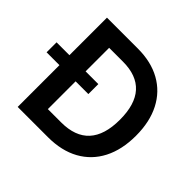

<svg xmlns="http://www.w3.org/2000/svg" viewBox="-207 -916 1106 1106"><g transform="rotate(45 345.5 -363.5)"><path d="M318.2 0H71.7V-727.3H323.2Q431.5 -727.3 509.4 -683.8Q587.4 -640.3 629.3 -558.9Q671.2 -477.6 671.2 -364.3Q671.2 -250.7 629.1 -169Q587 -87.4 508 -43.7Q429 0 318.2 0ZM203.5 -114H311.8Q540.5 -114 540.5 -364.3Q540.5 -613.3 315.7 -613.3H203.5ZM-33 -340.2V-421.5H307.2V-340.2Z"/></g></svg>

Font: Inter UI Semi Bold
Style: Regular
Weight: 600
Designer: Rasmus Andersson
Foundry: rsms
Version: 3.2;8d6f07862